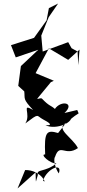

<svg xmlns="http://www.w3.org/2000/svg" viewBox="-20 -690 489 1084"><path d="M308 61C243 42 229 54 235 182C202 179 265 237 299 232C236 284 182 263 194 297C181 334 183 363 181 283L79 374L122 270C214 269 249 357 223 329C245 262 335 224 312 289C296 268 278 214 291 195C318 115 348 196 420 146C388 84 290 38 353 4ZM416 -69 344 -52C407 -111 324 -126 290 -75C264 -98 260 -88 216 -134C191 -142 157 -91 267 -226L284 -234L181 -277L256 -417L365 -352L429 -410L422 -322L418 -399L384 -418L365 -452L221 -399L213 -489L255 -593L308 -670L256 -644L243 -575L159 -458L212 -489L42 -435L69 -366L196 -409L98 -317L83 -205L117 -174C122 -130 107 -133 167 -69C96 -110 158 -47 123 7C205 -55 183 -37 223 -16C247 -3 290 20 237 17C298 47 407 -3 378 -40C344 30 361 -12 424 -50Z"/></svg>

Font: Charger Distortion
Style: 2It
Weight: 400
Designer: Jasper
Foundry: Cannot Into Space Fonts
Version: Version 0.98